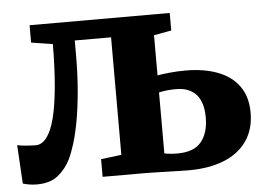

<svg xmlns="http://www.w3.org/2000/svg" viewBox="-45 -613 939 677"><g transform="rotate(-5 425.0 -274.0)"><path d="M59.5 6.5Q44.5 6.5 31.8 4.2Q19 2 10 -1L2 -137.5Q12.5 -135 32.2 -133.2Q52 -131.5 67.5 -131.5Q89.5 -131.5 106.5 -154Q123.5 -176.5 134.8 -220.5Q146 -264.5 152 -330Q158 -395.5 158.5 -481.5L82.5 -493.5V-555H578.5V-493L516.5 -481.5V-339.5Q533 -342.5 560 -345.2Q587 -348 616 -348Q681 -348 729.8 -329.5Q778.5 -311 805.2 -273.8Q832 -236.5 832 -180Q832 -121.5 803.5 -80.2Q775 -39 722.5 -17.8Q670 3.5 597.5 3.5Q588.5 3.5 567.5 3Q546.5 2.5 521.2 1.8Q496 1 473 0.5Q450 0 437.5 0H292.5V-62.5L365 -71.5V-487.5H236.5V-439.5Q236.5 -366.5 231.2 -307.8Q226 -249 217.8 -203.8Q209.5 -158.5 199.5 -126.2Q189.5 -94 179.5 -73Q163 -39 134.8 -16.2Q106.5 6.5 59.5 6.5ZM562 -59Q621.5 -59 647.2 -90.8Q673 -122.5 673 -177Q673 -231 648.5 -258.2Q624 -285.5 577.5 -285.5Q560.5 -285.5 544.5 -283.8Q528.5 -282 516.5 -279V-63.5Q525 -61.5 537.2 -60.2Q549.5 -59 562 -59Z"/></g></svg>

Font: Merriweather 20pt ExtraBold
Style: Regular
Weight: 800
Version: Version 2.100